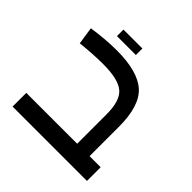

<svg xmlns="http://www.w3.org/2000/svg" viewBox="-153 -704 813 813"><g transform="rotate(45 254.0 -297.0)"><path d="M480.5 -15.6H35.2V-97.7H339.8V-273.4Q339.8 -355.5 304.7 -384.8Q269.5 -414.1 179.7 -414.1Q121.1 -414.1 46.9 -406.2L35.2 -484.4Q113.3 -496.1 179.7 -496.1Q304.7 -496.1 359.4 -447.3Q414.1 -398.4 414.1 -273.4V-97.7H480.5ZM250 -539.1H136.7V-578.1H250Z"/></g></svg>

Font: 和音 by 宁静之雨，公众号njzyshare
Style: Regular
Weight: 400
Designer: Steve Matteson
Foundry: Ascender Corporation
Version: Version 6.00;June 8, 2018;FontCreator 11.0.0.2388 32-bit